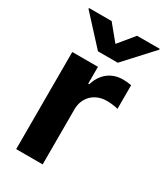

<svg xmlns="http://www.w3.org/2000/svg" viewBox="-188 -829 782 908"><g transform="rotate(30 203.5 -375.0)"><path d="M56.4 -530.4H196.6V-438.2H202.1Q211.6 -470.4 230.3 -492.9Q249 -515.4 274.4 -526.6Q299.8 -537.9 329.7 -537.9Q353.3 -537.9 376 -533.4V-404.3Q365.1 -407.6 347.4 -409.8Q329.6 -412.1 314.2 -412.1Q281.9 -412.1 256.1 -398.2Q230.3 -384.3 215.6 -358.9Q200.9 -333.5 200.9 -301.4V0H56.4ZM214 -665.5 283.5 -750.1H407.1V-745.4L268 -593.9H160L20.9 -745.4V-750.1H144.5Z"/></g></svg>

Font: Pretendard Variable
Style: Regular
Weight: 400
Designer: Base glyphs from Inter by Rasmus Andersson; Hangul glyphs from Noto Sans CJK(Source Han Sans) by Jang Soo-young and Kang
Foundry: Kil Hyung-jin
Version: Version 1.100;FEAKit 1.0